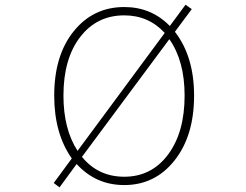

<svg xmlns="http://www.w3.org/2000/svg" viewBox="-20 -769 1040 811"><path d="M695.3 -603.5 326.2 -106.4Q394.5 -22.5 504.9 -22.5Q620.1 -22.5 689.9 -116.2Q759.8 -210 759.8 -365.2Q759.8 -511.7 695.3 -603.5ZM307.6 -131.8 675.8 -629.9Q607.4 -704.1 504.9 -704.1Q388.7 -704.1 318.4 -612.3Q248 -520.5 248 -365.2Q248 -223.6 307.6 -131.8ZM790 -730.5 718.8 -634.8Q799.8 -530.3 799.8 -365.2Q799.8 -195.3 717.3 -91.3Q634.8 12.7 504.9 12.7Q384.8 12.7 303.7 -76.2L231.4 22.5L207 3.9L283.2 -99.6Q209 -205.1 209 -365.2Q209 -535.2 291.5 -637.2Q374 -739.3 504.9 -739.3Q619.1 -739.3 697.3 -659.2L763.7 -749Z"/></svg>

Font: GenEi Gothic M ExtraLight
Style: Regular
Weight: 200
Designer: o_tamon (Modified); [Source Han Sans]
Ryoko NISHIZUKA  (kana & ideographs); Paul D. Hunt (Latin, Greek & Cyrillic); Wenl
Version: Version 1.1a;Original Version 1.004